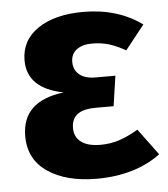

<svg xmlns="http://www.w3.org/2000/svg" viewBox="-45 -589 568 648"><g transform="rotate(-5 238.5 -265.5)"><path d="M459 -488 394 -406Q364 -423 338 -431Q312 -439 281 -439Q248 -439 228.5 -424.5Q209 -410 209 -383Q209 -356 228 -340Q247 -324 283 -324H350L335 -222H276Q232 -222 212 -206.5Q192 -191 192 -160Q192 -130 214.5 -113Q237 -96 280 -96Q313 -96 342.5 -105.5Q372 -115 408 -136L474 -47Q433 -16 378 0.5Q323 17 258 17Q155 17 92 -25.5Q29 -68 29 -147Q29 -266 171 -283Q49 -307 49 -402Q49 -470 106.5 -509Q164 -548 260 -548Q377 -548 459 -488Z"/></g></svg>

Font: FiraGOUPP
Style: Bold
Weight: 700
Designer: bBox Type
Foundry: bBox Type GmbH
Version: Version 1.001